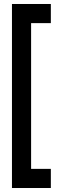

<svg xmlns="http://www.w3.org/2000/svg" viewBox="-20 -755 303 963"><path d="M40 188V-735H235V-639H136V92H235V188Z"/></svg>

Font: League Gothic
Style: Regular
Weight: 400
Designer: The League of Moveable Type
Version: Version 2.001